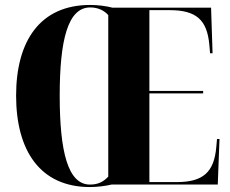

<svg xmlns="http://www.w3.org/2000/svg" viewBox="-20 -745 927 775"><path d="M343 10C371 10 405 6 430 0H859L866 -184H856L853 -151C844 -49 799 -10 693 -10H583V-368H800V-378H583V-704H665C772 -704 816 -665 825 -564L828 -530H838L832 -714H434C408 -721 373 -725 344 -725C142 -725 45 -580 45 -359C45 -137 142 10 343 10ZM343 0C254 0 221 -133 221 -359C221 -584 254 -715 344 -715C377 -715 401 -702 417 -684V-32C397 -11 376 0 343 0Z"/></svg>

Font: Noto Serif Display ExtraCondensed Black
Style: Regular
Weight: 900
Width: 2
Designer: Monotype Design Team
Foundry: Monotype Imaging Inc.
Version: Version 2.009